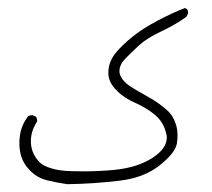

<svg xmlns="http://www.w3.org/2000/svg" viewBox="-20 -329 540 489"><path d="M29.3 35.2Q29.3 51.3 33.2 65.9Q39.1 87.9 57.1 106Q75.2 124 99.6 130.1Q124 136.2 151.4 140.1Q217.3 139.2 283.7 131.3Q347.2 124 387.7 91.3Q427.2 59.6 430.7 35.2Q432.1 25.4 432.1 16.6Q432.1 1 428.5 -10.7Q424.8 -22.5 419.9 -30.8Q414.1 -41 404.3 -49.3Q385.7 -65.4 367.7 -76.2Q347.7 -87.4 322.8 -102.1Q307.1 -111.3 298.3 -119.6Q284.2 -134.3 284.2 -147.9Q284.2 -164.1 298.8 -179.2Q314 -194.8 334 -213.4Q354 -231.9 389.2 -248.3Q424.3 -264.6 454.6 -286.1L459 -294.9Q459 -295.9 459 -296.9Q459 -302.2 456.5 -305.7L450.7 -308.6Q415 -294.4 380.4 -275.9Q343.3 -256.3 317.4 -235.4Q291.5 -214.4 276.4 -196.3Q255.9 -172.4 255.9 -143.1Q255.9 -133.8 258.8 -126Q263.2 -111.8 279.8 -95.7Q296.4 -79.6 323.7 -67.4Q355 -53.2 374.5 -36.6L380.4 -31.2Q397.5 -14.2 403.3 11.2Q404.8 16.1 404.8 21.5Q404.8 49.3 368.2 73.2Q329.6 97.7 272.9 103.5Q232.9 107.4 191.9 107.4Q176.8 107.4 161.6 106.9Q129.4 106 110.4 99.6Q89.8 93.8 79.6 83Q58.6 60.5 58.6 30.3Q58.6 4.9 74.7 -20Q74.7 -26.4 71.8 -31.7Q63 -35.6 63 -35.6Q56.2 -35.6 51.3 -32.7Q34.2 -9.8 30.8 16.1Q29.3 25.9 29.3 35.2Z"/></svg>

Font: NaikaiFont
Style: ExtraLight
Weight: 200
Version: Version 1.89